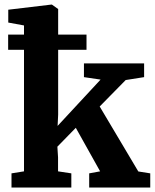

<svg xmlns="http://www.w3.org/2000/svg" viewBox="-20 -840 693 860"><path d="M31.5 0V-63.5L87.5 -72.5V-726L17 -739V-796.5L210 -819.5H212.5L240.5 -799.5V-326.5L238 -276L430.5 -483.5L356 -494.5V-556H625.5V-494.5L543 -481.5L426.5 -363L599.5 -72L653 -63.5V0H379.5V-63.5L428.5 -72.5L319.5 -267.5L237 -183L240 -135V-72.5L299.5 -63.5V0ZM16.5 -685H367.5V-617H16.5Z"/></svg>

Font: Merriweather ExtraBold
Style: Regular
Weight: 800
Version: Version 2.100